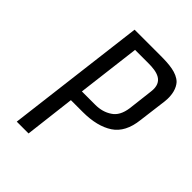

<svg xmlns="http://www.w3.org/2000/svg" viewBox="-191 -745 840 840"><g transform="rotate(45 229.5 -324.5)"><path d="M458 -521C463 -566 452 -598 435 -617C406 -646 355 -649 302 -649H143L63 0H136L164 -234H237C297 -234 344 -246 379 -269C414 -292 435 -332 441 -388ZM385 -509 371 -391C366 -356 353 -331 331 -317C309 -302 283 -295 254 -295H171L207 -588H289C341 -588 394 -579 385 -509Z"/></g></svg>

Font: Gamestation Condensed
Style: Italic
Weight: 400
Width: 3
Designer: Jonas Hecksher
Foundry: Jonas Hecksher, Playtypeª, e-types AS
Version: Version 1.003